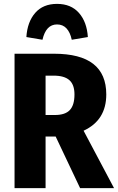

<svg xmlns="http://www.w3.org/2000/svg" viewBox="-20 -970 608 990"><path d="M267 -266H215V0H55V-693H258Q394 -693 461 -640.5Q528 -588 528 -483Q528 -350 411 -296L568 0H393ZM215 -377H263Q316 -377 340 -402.5Q364 -428 364 -483Q364 -533 338 -556.5Q312 -580 256 -580H215ZM433 -779 350 -765Q342 -803 323 -823.5Q304 -844 274 -844Q217 -844 199 -765L116 -779Q121 -857 161.5 -903.5Q202 -950 274 -950Q346 -950 387 -903.5Q428 -857 433 -779Z"/></svg>

Font: Fira Sans Condensed
Style: Bold
Weight: 700
Width: 3
Designer: bBox Type GmbH & Carrois Corporate GbR & Edenspiekermann AG
Foundry: bBox Type GmbH & Carrois Corporate GbR & Edenspiekermann AG
Version: Version 4.301